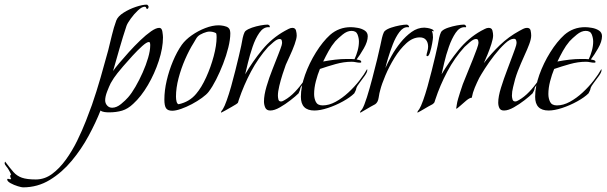

<svg xmlns="http://www.w3.org/2000/svg" viewBox="-404 -472 2613 827"><path d="M-305 335Q-311 335 -327.5 330Q-344 325 -358.5 317Q-373 309 -373 301Q-373 298 -369 298Q-365 300 -361 300Q-357 300 -356 299Q-357 296 -358.5 293Q-360 290 -360 286Q-360 281 -356 280Q-359 274 -361.5 268.5Q-364 263 -368 257Q-370 253 -377 244.5Q-384 236 -384 232Q-384 228 -382 224Q-361 252 -346 269Q-331 286 -309.5 293.5Q-288 301 -250 301Q-212 301 -180 277.5Q-148 254 -120.5 216Q-93 178 -71.5 134Q-50 90 -34 49Q-18 8 -8 -20Q12 -78 29 -137Q46 -196 62 -255Q70 -287 78 -320.5Q86 -354 97 -384Q104 -402 128.5 -417.5Q153 -433 181.5 -442.5Q210 -452 228 -452Q231 -452 233.5 -448.5Q236 -445 236 -443Q236 -435 229 -433Q226 -436 225 -439.5Q224 -443 219 -443Q207 -443 190 -427Q173 -411 159 -391.5Q145 -372 141 -361Q125 -313 111 -264Q97 -215 83 -166Q91 -178 109.5 -200Q128 -222 151.5 -248Q175 -274 200 -298Q225 -322 246.5 -337Q268 -352 282 -352Q293 -352 295.5 -335.5Q298 -319 298 -311Q298 -265 280 -210Q262 -155 233 -105.5Q204 -56 170 -25Q147 -3 122 4.5Q97 12 65 12Q56 12 45.5 10.5Q35 9 29 4Q9 55 -22 112.5Q-53 170 -95 220.5Q-137 271 -189.5 303Q-242 335 -305 335ZM79 -8Q98 -8 117.5 -24Q137 -40 148 -53Q163 -70 179.5 -98.5Q196 -127 210.5 -159.5Q225 -192 234 -223Q243 -254 243 -276V-280Q243 -284 242 -287.5Q241 -291 237 -291Q228 -291 208.5 -273.5Q189 -256 167 -232Q145 -208 126.5 -186.5Q108 -165 102 -157Q94 -147 86.5 -136Q79 -125 73 -114Q66 -100 57.5 -78Q49 -56 49 -40Q49 -27 57.5 -17.5Q66 -8 79 -8Z M338 5Q319 5 311.5 -5.5Q304 -16 304 -43Q304 -82 314 -125Q324 -168 341 -208.5Q358 -249 379 -279Q395 -301 422 -320Q449 -339 480 -351Q511 -363 538 -363Q547 -363 560 -360.5Q573 -358 580 -352Q585 -348 586.5 -341Q588 -334 588 -328Q588 -302 579.5 -267.5Q571 -233 557 -197Q543 -161 527 -129.5Q511 -98 495 -77Q486 -65 466 -50.5Q446 -36 422.5 -23.5Q399 -11 376 -3Q353 5 338 5ZM365 -23Q412 -33 441 -68Q464 -95 484 -139Q504 -183 516.5 -230Q529 -277 529 -312Q529 -315 528.5 -322Q528 -329 525 -330Q513 -336 498 -336Q488 -336 472 -329.5Q456 -323 448 -315Q443 -310 438.5 -301.5Q434 -293 430 -287Q411 -257 393.5 -217Q376 -177 365 -135Q354 -93 354 -56Q354 -44 356.5 -34.5Q359 -25 365 -23Z M549 13Q548 13 548 12Q548 8 551.5 4Q555 0 556 -2Q563 -13 572.5 -39.5Q582 -66 591.5 -99.5Q601 -133 609.5 -167.5Q618 -202 625 -231Q632 -260 635 -275Q637 -283 639 -296Q641 -309 645 -322Q649 -335 654 -339Q664 -347 681.5 -353Q699 -359 718 -362.5Q737 -366 749 -366Q751 -366 754 -364Q757 -362 758 -360V-357Q758 -354 756 -354.5Q754 -355 752 -355Q730 -355 713 -330.5Q696 -306 684 -270.5Q672 -235 664 -202Q656 -169 652 -152Q684 -207 725.5 -257.5Q767 -308 823 -339Q830 -343 839 -347.5Q848 -352 855 -352Q868 -352 871 -340.5Q874 -329 874 -319Q874 -306 865 -281Q856 -256 844.5 -231.5Q833 -207 827 -193Q821 -177 813 -152Q805 -127 799 -102Q793 -77 793 -60Q793 -53 795 -44Q797 -35 806 -35Q811 -35 814.5 -37Q818 -39 822 -41Q845 -54 866.5 -76.5Q888 -99 906 -125.5Q924 -152 936 -174Q937 -173 937 -170Q937 -164 930 -152.5Q923 -141 914 -128Q905 -115 897.5 -105Q890 -95 890 -93Q889 -86 887 -81.5Q885 -77 882 -70Q870 -58 847.5 -40.5Q825 -23 801.5 -9.5Q778 4 760 4Q744 4 738.5 -8.5Q733 -21 733 -35Q733 -62 744 -99.5Q755 -137 770 -174.5Q785 -212 795 -238Q798 -246 804.5 -263Q811 -280 811 -287Q811 -292 809.5 -298Q808 -304 800 -304Q790 -304 774.5 -291Q759 -278 751 -270Q708 -222 677 -163.5Q646 -105 625 -43Q622 -35 621.5 -31.5Q621 -28 613 -23Q610 -21 594.5 -12Q579 -3 564.5 5Q550 13 549 13Z M950 4Q892 4 892 -55Q892 -99 910 -149.5Q928 -200 957 -246.5Q986 -293 1018 -322Q1056 -355 1107 -355Q1119 -355 1136.5 -352Q1154 -349 1167 -340.5Q1180 -332 1180 -316Q1180 -293 1163 -263.5Q1146 -234 1132 -216Q1137 -215 1144.5 -213Q1152 -211 1152 -205Q1152 -202 1147 -202Q1138 -202 1129 -204Q1120 -206 1111 -206Q1077 -206 1041.5 -196Q1006 -186 974 -175Q964 -151 956.5 -122Q949 -93 949 -67Q949 -48 956.5 -33Q964 -18 986 -18Q1013 -18 1041.5 -33.5Q1070 -49 1096.5 -73.5Q1123 -98 1144 -125Q1165 -152 1177 -174Q1178 -173 1178 -170Q1178 -161 1167 -145.5Q1156 -130 1144.5 -115Q1133 -100 1131 -93Q1130 -86 1127.5 -81Q1125 -76 1122 -70Q1105 -53 1073.5 -35.5Q1042 -18 1008.5 -7Q975 4 950 4ZM988 -207Q1014 -212 1039.5 -215Q1065 -218 1091 -218Q1099 -218 1107 -218Q1115 -218 1123 -217Q1131 -234 1136.5 -254Q1142 -274 1142 -293Q1142 -308 1136 -323.5Q1130 -339 1110 -339Q1091 -339 1071.5 -323Q1052 -307 1040 -294Q1024 -275 1011.5 -252.5Q999 -230 988 -207Z M1149 13Q1147 13 1147 12Q1147 8 1150.5 4.5Q1154 1 1156 -2Q1165 -17 1176.5 -53.5Q1188 -90 1199.5 -134Q1211 -178 1220.5 -216.5Q1230 -255 1234 -275Q1236 -283 1238.5 -296Q1241 -309 1245 -322Q1249 -335 1254 -339Q1263 -347 1281 -353Q1299 -359 1317.5 -362.5Q1336 -366 1348 -366Q1350 -366 1353 -364Q1356 -362 1357 -360L1358 -357Q1357 -354 1355 -354.5Q1353 -355 1351 -355Q1332 -355 1316 -333.5Q1300 -312 1288 -281Q1276 -250 1267.5 -221.5Q1259 -193 1256 -179Q1266 -202 1282.5 -231.5Q1299 -261 1321 -288.5Q1343 -316 1369 -334.5Q1395 -353 1424 -353Q1428 -353 1437.5 -351.5Q1447 -350 1455.5 -346.5Q1464 -343 1464 -338L1463 -337H1462L1456 -339Q1459 -332 1460 -325Q1461 -318 1461 -311Q1461 -305 1457.5 -285Q1454 -265 1448.5 -247.5Q1443 -230 1437 -230Q1433 -230 1433 -233Q1433 -238 1436.5 -249.5Q1440 -261 1440 -271Q1440 -289 1431 -300Q1422 -311 1404 -311Q1374 -311 1346 -285.5Q1318 -260 1295 -222.5Q1272 -185 1256 -147Q1240 -109 1234 -85Q1230 -72 1227 -51.5Q1224 -31 1212 -23Q1209 -22 1193.5 -13Q1178 -4 1163.5 4.5Q1149 13 1149 13Z M1395 13Q1394 13 1394 12Q1394 8 1397.5 4Q1401 0 1402 -2Q1409 -13 1418.5 -39.5Q1428 -66 1437.5 -99.5Q1447 -133 1455.5 -167.5Q1464 -202 1471 -231Q1478 -260 1481 -275Q1483 -283 1485 -296Q1487 -309 1491 -322Q1495 -335 1500 -339Q1509 -347 1527 -353Q1545 -359 1564 -362.5Q1583 -366 1594 -366Q1600 -366 1603 -360L1604 -357Q1603 -354 1601 -354.5Q1599 -355 1597 -355Q1575 -355 1558.5 -330.5Q1542 -306 1529.5 -270.5Q1517 -235 1509.5 -202Q1502 -169 1498 -152Q1530 -206 1571.5 -257Q1613 -308 1668 -339Q1676 -343 1684.5 -347.5Q1693 -352 1701 -352Q1714 -352 1717 -340.5Q1720 -329 1720 -319Q1720 -306 1712.5 -282.5Q1705 -259 1695.5 -236Q1686 -213 1680 -200Q1711 -241 1749 -277.5Q1787 -314 1833 -339Q1840 -343 1849 -347.5Q1858 -352 1866 -352Q1879 -352 1881.5 -340.5Q1884 -329 1884 -319Q1884 -304 1875.5 -281.5Q1867 -259 1856.5 -236.5Q1846 -214 1840 -199Q1833 -183 1826.5 -166Q1820 -149 1815 -132Q1811 -116 1806 -96.5Q1801 -77 1801 -60Q1801 -53 1803.5 -44Q1806 -35 1815 -35Q1820 -35 1823.5 -37Q1827 -39 1831 -41Q1854 -54 1875.5 -76.5Q1897 -99 1915 -125.5Q1933 -152 1945 -174Q1946 -173 1946 -170Q1946 -164 1939 -152.5Q1932 -141 1923 -128Q1914 -115 1906.5 -105Q1899 -95 1899 -93Q1898 -86 1896 -81.5Q1894 -77 1890 -70Q1878 -58 1855.5 -40.5Q1833 -23 1809 -9.5Q1785 4 1767 4Q1752 4 1747 -6.5Q1742 -17 1742 -30Q1742 -56 1754 -94.5Q1766 -133 1781 -172Q1796 -211 1805 -236Q1808 -244 1814.5 -262Q1821 -280 1821 -287Q1821 -293 1819 -299Q1817 -305 1809 -305Q1793 -305 1770.5 -284Q1748 -263 1725 -233.5Q1702 -204 1684.5 -176.5Q1667 -149 1660 -136Q1650 -116 1641 -94.5Q1632 -73 1628 -51Q1619 -51 1604.5 -39Q1590 -27 1577.5 -15.5Q1565 -4 1562 -4Q1560 -4 1561 -6.5Q1562 -9 1562 -11L1563 -18Q1565 -33 1569.5 -47.5Q1574 -62 1578 -75Q1583 -92 1589.5 -109.5Q1596 -127 1603 -143Q1606 -151 1614.5 -171.5Q1623 -192 1633 -217Q1643 -242 1650 -261.5Q1657 -281 1657 -287Q1657 -292 1655.5 -298Q1654 -304 1646 -304Q1636 -304 1620.5 -291Q1605 -278 1597 -270Q1554 -223 1522.5 -163.5Q1491 -104 1471 -43Q1468 -35 1467.5 -32Q1467 -29 1459 -23Q1456 -22 1440.5 -13Q1425 -4 1410.5 4.5Q1396 13 1395 13Z M1959 4Q1901 4 1901 -55Q1901 -99 1919 -149.5Q1937 -200 1966 -246.5Q1995 -293 2027 -322Q2065 -355 2116 -355Q2128 -355 2145.5 -352Q2163 -349 2176 -340.5Q2189 -332 2189 -316Q2189 -293 2172 -263.5Q2155 -234 2141 -216Q2146 -215 2153.5 -213Q2161 -211 2161 -205Q2161 -202 2156 -202Q2147 -202 2138 -204Q2129 -206 2120 -206Q2086 -206 2050.5 -196Q2015 -186 1983 -175Q1973 -151 1965.5 -122Q1958 -93 1958 -67Q1958 -48 1965.5 -33Q1973 -18 1995 -18Q2022 -18 2050.5 -33.5Q2079 -49 2105.5 -73.5Q2132 -98 2153 -125Q2174 -152 2186 -174Q2187 -173 2187 -170Q2187 -161 2176 -145.5Q2165 -130 2153.5 -115Q2142 -100 2140 -93Q2139 -86 2136.5 -81Q2134 -76 2131 -70Q2114 -53 2082.5 -35.5Q2051 -18 2017.5 -7Q1984 4 1959 4ZM1997 -207Q2023 -212 2048.5 -215Q2074 -218 2100 -218Q2108 -218 2116 -218Q2124 -218 2132 -217Q2140 -234 2145.5 -254Q2151 -274 2151 -293Q2151 -308 2145 -323.5Q2139 -339 2119 -339Q2100 -339 2080.5 -323Q2061 -307 2049 -294Q2033 -275 2020.5 -252.5Q2008 -230 1997 -207Z"/></svg>

Font: Beau Rivage
Style: Regular
Weight: 400
Designer: Robert E. Leuschke
Foundry: Robert E. Leuschke
Version: Version 1.010; ttfautohint (v1.8.3)